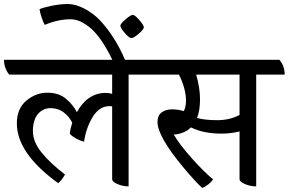

<svg xmlns="http://www.w3.org/2000/svg" viewBox="-53 -909 1439 957"><path d="M730 -537H588V20Q559 20 532.5 8.5Q506 -3 506 -16V-379Q502 -380 493 -380Q442 -380 409 -326Q376 -272 366 -203Q347 -207 324 -220Q301 -233 295 -243Q297 -266 307 -297Q294 -326 265.5 -348Q237 -370 199 -370Q161 -370 136 -340.5Q111 -311 111 -256.5Q111 -202 154 -149Q197 -96 271 -39Q256 -12 237 4Q31 -145 31 -294Q31 -368 78.5 -407.5Q126 -447 183 -447Q240 -447 276 -416.5Q312 -386 330 -350Q384 -446 474 -446Q491 -446 506 -441V-537H-7Q-33 -569 -33 -611H704Q730 -580 730 -537Z M638.5 -741Q613 -719 602 -719Q591 -719 569 -744.5Q547 -770 547 -780.5Q547 -791 573 -813Q599 -835 609 -835Q619 -835 641.5 -809Q664 -783 664 -773Q664 -763 638.5 -741ZM299 -813Q237 -813 170 -785Q164 -794 155 -820.5Q146 -847 144 -863Q160 -871 203.5 -880Q247 -889 285.5 -889Q324 -889 368.5 -865.5Q413 -842 444.5 -808.5Q476 -775 505 -732Q545 -673 575 -599L517 -589Q469 -695 418 -750Q395 -775 363 -794Q331 -813 299 -813Z M1366 -537H1224V20Q1195 20 1168 8.5Q1141 -3 1141 -16V-254Q1099 -243 1051 -243Q960 -243 899 -274Q868 -243 813 -238Q844 -186 903.5 -119.5Q963 -53 1009 -15Q991 12 955 28Q918 -6 859 -77Q732 -230 732 -301Q732 -333 752.5 -348.5Q773 -364 804.5 -364Q836 -364 863 -355Q874 -376 874 -407Q874 -467 839 -537H684Q658 -569 658 -611H1340Q1366 -580 1366 -537ZM1141 -537H925Q944 -470 944 -414Q944 -358 929 -321Q968 -310 1030 -310Q1092 -310 1141 -336Z"/></svg>

Font: Karma Medium
Style: Regular
Weight: 500
Designer: Joana Correia
Foundry: Indian Type Foundry
Version: Version 1.202;PS 1.0;hotconv 1.0.78;makeotf.lib2.5.61930; tt